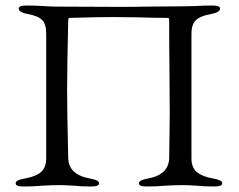

<svg xmlns="http://www.w3.org/2000/svg" viewBox="-20 -673 868 698"><path d="M37 -6Q37 -13 45 -17Q53 -21 70 -24Q110 -31 129 -47.5Q148 -64 148 -98V-550Q148 -585 133.5 -600Q119 -615 81 -622Q48 -628 48 -642Q48 -653 77 -653Q106 -653 138 -651Q164 -649 183 -649L412 -648Q479 -648 513 -649L642 -650L690 -651Q722 -653 751 -653Q780 -653 780 -642Q780 -628 747 -622Q708 -615 692 -599.5Q676 -584 676 -550V-98Q676 -64 695.5 -47.5Q715 -31 755 -24Q772 -21 780 -17Q788 -13 788 -6Q788 5 759 5Q722 5 695 2Q663 0 642 0Q617 0 581 2Q551 5 514 5Q485 5 485 -6Q485 -13 493 -17Q501 -21 518 -24Q594 -38 595 -99Q597 -211 597 -266L596 -434Q595 -490 595 -601Q595 -606 593 -607Q591 -608 587 -608Q542 -608 478 -610L394 -611Q334 -611 233 -608Q230 -608 229 -605Q228 -602 228 -597Q224 -431 224 -348Q224 -265 228 -99Q229 -38 307 -24Q324 -21 332 -17Q340 -13 340 -6Q340 5 311 5Q274 5 247 2Q215 0 194 0Q169 0 133 2Q103 5 66 5Q37 5 37 -6Z"/></svg>

Font: EB Garamond
Style: Regular
Weight: 400
Designer: Georg Duffner and Octavio Pardo
Foundry: Georg Duffner
Version: Version 1.000; ttfautohint (v1.6)